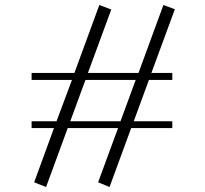

<svg xmlns="http://www.w3.org/2000/svg" viewBox="-20 -732 822 771"><path d="M106.9 -217.8V-245.1H207L269 -411.1H106.9V-439H278.8L378.9 -711.9L426.8 -693.8L333 -439H536.1L636.2 -711.9L682.1 -694.8L587.9 -439H671.9V-411.1H578.1L517.1 -245.1H671.9V-217.8H506.8L419.9 19L374 0L454.1 -217.8H252L165 19L117.2 0L196.8 -217.8ZM262.2 -245.1H463.9L524.9 -411.1H323.2Z"/></svg>

Font: Dehuti
Style: Bold
Weight: 700
Version: Version 1.2